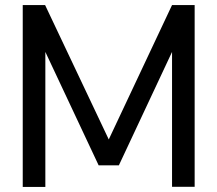

<svg xmlns="http://www.w3.org/2000/svg" viewBox="-20 -740 860 760"><path d="M70 0V-720H158.5L410.5 -188L661 -720H750.5V-0.5H661V-534.5L450.5 -85.5H370.5L159.5 -534.5V0Z"/></svg>

Font: Vela Sans Med
Style: Regular
Weight: 500
Designer: Principal design: Mikhail Sharanda - project Manrope.
Design modification: Ravid Balaliev
Foundry: Mikhail Sharanda
Version: Version 1.001